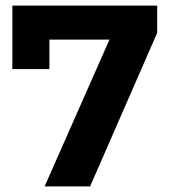

<svg xmlns="http://www.w3.org/2000/svg" viewBox="-20 -664 610 684"><path d="M540 -644V-547L301 0H139L370 -523H156V-418H24V-644Z"/></svg>

Font: Montserrat Ace
Style: Bold
Weight: 700
Designer: Julieta Ulanovsky
Foundry: Julieta Ulanovsky
Version: Version 1